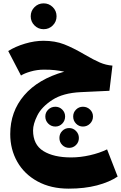

<svg xmlns="http://www.w3.org/2000/svg" viewBox="-20 -752 721 1144"><path d="M681 300Q632 333 558 352.5Q484 372 389 372Q283 372 204 329Q125 286 83 212Q41 138 41 47Q41 -87 124 -184Q207 -281 363 -325Q333 -331 307.5 -334Q282 -337 242 -337Q201 -337 163 -326Q125 -315 105 -302L29 -448Q72 -475 129 -492Q186 -509 239 -509Q308 -509 362 -488Q416 -467 486 -426Q539 -395 575 -379.5Q611 -364 650 -361L632 -211L461 -203Q355 -198 291.5 -156.5Q228 -115 202.5 -64Q177 -13 177 25Q177 110 238.5 148Q300 186 404 186Q458 186 515.5 173Q573 160 618 138ZM368 -58Q368 -33 351 -15.5Q334 2 310 2Q285 2 267.5 -15.5Q250 -33 250 -58Q250 -82 267.5 -99Q285 -116 310 -116Q334 -116 351 -99Q368 -82 368 -58ZM474 2Q450 2 433 -15.5Q416 -33 416 -58Q416 -82 433 -99Q450 -116 474 -116Q499 -116 516.5 -99Q534 -82 534 -58Q534 -33 516.5 -15.5Q499 2 474 2ZM334 70Q334 45 351 28Q368 11 392 11Q416 11 433 28.5Q450 46 450 70Q450 95 433 112Q416 129 392 129Q368 129 351 112Q334 95 334 70ZM163 -655Q163 -687 185.5 -709.5Q208 -732 240 -732Q272 -732 294.5 -709.5Q317 -687 317 -655Q317 -623 294.5 -600.5Q272 -578 240 -578Q208 -578 185.5 -600.5Q163 -623 163 -655Z"/></svg>

Font: FiraGO Heavy
Style: Regular
Weight: 900
Designer: bBox Type
Foundry: bBox Type GmbH
Version: Version 1.001